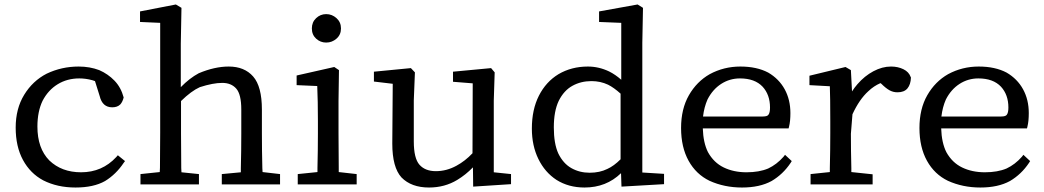

<svg xmlns="http://www.w3.org/2000/svg" viewBox="-20 -823 4659 857"><path d="M538 -104 532 -96Q498 -45 449 -15Q398 14 317 14Q236 14 173 -18Q115 -49 82.5 -109Q50 -169 50 -253.5Q50 -338 88 -400Q126 -462 188 -494Q255 -526 331 -526Q381 -526 423 -510Q462 -493 491 -463Q520 -433 532 -388Q527 -368 517 -357Q504 -344 481 -344Q437 -344 425 -394L404 -461Q400 -463 392 -465Q363 -473 334 -473Q280 -473 237.5 -447Q195 -421 170 -373Q147 -325 147 -258Q147 -161 200 -107Q255 -54 342 -54Q436 -54 499 -122L506 -130Z M1055 -54V-72Q1057 -150 1057 -227V-334Q1057 -402 1034.5 -427.5Q1012 -453 972 -453Q931 -453 872 -434Q834 -417 788 -372V-227Q788 -196 788.5 -154Q789 -112 789 -73Q790 -63 790 -54L868 -46V0H607V-37V-46L693 -55Q693 -64 694 -74L695 -231V-721L605 -725V-736V-763V-772L765 -803L790 -788L787 -628V-434Q826 -474 867 -496Q938 -526 1001 -526Q1071 -526 1110 -481.5Q1149 -437 1149 -334V-228Q1149 -151 1151 -72Q1152 -63 1152 -55L1230 -46V0H970V-46Z M1502 -696Q1502 -668 1482 -650.5Q1462 -633 1436 -633Q1410 -633 1391 -650.5Q1372 -668 1372 -696Q1372 -724 1391 -742Q1410 -760 1436 -760Q1462 -760 1482 -742Q1502 -724 1502 -696ZM1491 -373V-228L1492 -73Q1492 -63 1492 -55L1572 -46V0H1309V-46L1397 -55Q1397 -63 1397 -73Q1399 -152 1399 -228V-284Q1399 -372 1396 -439L1304 -443V-453V-478V-486L1472 -524L1493 -510Z M1772 -31Q1731 -76 1731 -182Q1731 -184 1733 -449L1649 -459V-468V-503L1814 -519L1832 -500L1827 -375V-192Q1827 -116 1852.5 -87.5Q1878 -59 1925.5 -59Q1973 -59 2017 -83Q2056 -104 2089 -139L2090 -451L2002 -458V-503L2172 -519L2188 -500L2184 -374V-54L2261 -46V-1L2092 10L2091 -76Q2059 -43 2021 -20Q1965 14 1895 14Q1816 14 1772 -31Z M2694 -445Q2660 -461 2620 -461Q2573 -461 2535 -440Q2497 -419 2474 -373Q2452 -327 2452 -254.5Q2452 -182 2472 -138Q2494 -93 2530.5 -72.5Q2567 -52 2612 -52Q2657 -52 2691 -69Q2720 -82 2750 -112V-405Q2720 -432 2694 -445ZM2752 -50Q2686 14 2589 14Q2518 14 2464 -20Q2412 -54 2383 -113.5Q2354 -173 2354 -249Q2354 -334 2385.5 -396Q2417 -458 2473 -492Q2531 -526 2604 -526Q2653 -526 2699 -504Q2727 -490 2753 -467V-721L2654 -725V-763V-772L2826 -803L2850 -788L2847 -632V-53L2944 -47V-1L2754 10Z M3118 -303H3385Q3405 -303 3410 -311Q3417 -320 3417 -343Q3417 -400 3384 -436Q3349 -473 3283 -473Q3237 -473 3199 -448.5Q3161 -424 3138 -379Q3123 -345 3118 -303ZM3514 -104 3509 -96Q3475 -45 3424 -15Q3371 14 3292 14Q3213 14 3147 -16Q3087 -45 3053.5 -105.5Q3020 -166 3020 -251.5Q3020 -337 3055 -398Q3090 -459 3148 -492Q3211 -526 3284.5 -526Q3358 -526 3409 -499Q3457 -471 3482.5 -424.5Q3508 -378 3508 -318Q3508 -282 3502 -258L3500 -250H3117Q3119 -186 3140 -144Q3166 -97 3210.5 -75.5Q3255 -54 3312 -54Q3369 -54 3409 -71Q3447 -89 3477 -123L3484 -132Z M3785 -313 3778 -226Q3778 -150 3780 -72V-55L3875 -45V-36V0H3598V-46L3684 -55V-73Q3686 -152 3686 -228V-284Q3686 -389 3684 -438L3593 -443V-453V-477V-485L3754 -524L3778 -510L3783 -415Q3794 -432 3807 -447Q3839 -484 3878.5 -505Q3918 -526 3957 -526Q3988 -526 4012.5 -514Q4037 -502 4045 -479L4046 -477Q4045 -446 4030.5 -428.5Q4016 -411 3986 -411Q3966 -411 3949.5 -420.5Q3933 -430 3914 -449L3910 -452Q3880 -439 3856 -416Q3816 -380 3785 -313Z M4182 -303H4449Q4469 -303 4474 -311Q4481 -320 4481 -343Q4481 -400 4448 -436Q4413 -473 4347 -473Q4301 -473 4263 -448.5Q4225 -424 4202 -379Q4187 -345 4182 -303ZM4578 -104 4573 -96Q4539 -45 4488 -15Q4435 14 4356 14Q4277 14 4211 -16Q4151 -45 4117.5 -105.5Q4084 -166 4084 -251.5Q4084 -337 4119 -398Q4154 -459 4212 -492Q4275 -526 4348.5 -526Q4422 -526 4473 -499Q4521 -471 4546.5 -424.5Q4572 -378 4572 -318Q4572 -282 4566 -258L4564 -250H4181Q4183 -186 4204 -144Q4230 -97 4274.5 -75.5Q4319 -54 4376 -54Q4433 -54 4473 -71Q4511 -89 4541 -123L4548 -132Z"/></svg>

Font: Early Summer Mincho Screen
Style: Regular
Weight: 400
Designer: GuiWonder
Version: Version 1.002